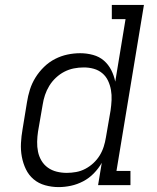

<svg xmlns="http://www.w3.org/2000/svg" viewBox="-20 -755 640 783"><path d="M219 8Q191 8 164 0.5Q137 -7 117 -24Q97 -41 85.5 -65Q74 -89 69 -116Q64 -143 65.5 -171.5Q67 -200 72 -228L90 -338Q94 -364 102 -389.5Q110 -415 124.5 -438.5Q139 -462 159.5 -482Q180 -502 204.5 -514.5Q229 -527 255 -532.5Q281 -538 307 -538Q334 -538 359.5 -531Q385 -524 403.5 -508Q422 -492 433.5 -469.5Q445 -447 450 -422L492 -677H436V-735H567L455 -58H512V0H380L395 -91Q382 -68 362.5 -48Q343 -28 319 -15.5Q295 -3 269.5 2.5Q244 8 219 8ZM252 -50Q252 -50 252 -50Q252 -50 252 -50Q271 -50 290.5 -53.5Q310 -57 328 -66.5Q346 -76 361 -90Q376 -104 386.5 -121Q397 -138 403 -157Q409 -176 412 -195L431 -305Q434 -326 435 -347Q436 -368 432.5 -388Q429 -408 420.5 -426Q412 -444 397 -456.5Q382 -469 362.5 -474.5Q343 -480 322 -480Q301 -480 281 -476Q261 -472 242.5 -462.5Q224 -453 208 -438Q192 -423 181 -405Q170 -387 163.5 -367.5Q157 -348 154 -328L135 -218Q132 -198 131.5 -177Q131 -156 135 -136.5Q139 -117 149 -100Q159 -83 175 -71.5Q191 -60 211 -55Q231 -50 252 -50Z"/></svg>

Font: Iosevka Curly Slab LtExObl
Style: Regular
Weight: 300
Width: 7
Italic angle: -9°
Monospace: yes
Designer: Belleve Invis
Foundry: Belleve Invis
Version: Version 11.1.0; ttfautohint (v1.8.3)